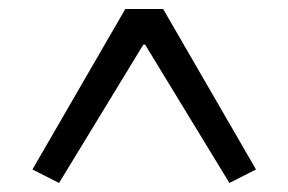

<svg xmlns="http://www.w3.org/2000/svg" viewBox="-20 -718 640 426"><path d="M52 -342 258 -698H342L548 -342L489 -312L302 -619H298L111 -312Z"/></svg>

Font: IBM Plex Serif Medium
Style: Regular
Weight: 500
Designer: Mike Abbink, Paul van der Laan, Pieter van Rosmalen
Foundry: Bold Monday
Version: Version 2.5